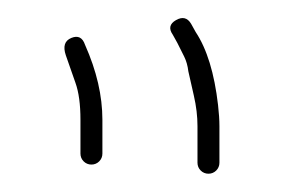

<svg xmlns="http://www.w3.org/2000/svg" viewBox="-20 -652 310 210"><path d="M208 -462C211.3 -462 214.2 -463.2 216.5 -465.5C218.8 -467.8 220 -470.7 220 -474V-514C220 -520.7 219.5 -528.3 218.5 -537C214.5 -571.9 206.3 -598.5 194 -617L189 -626C185 -632.7 179.5 -634 172.5 -630C165.5 -626 164.3 -620.7 169 -614L174 -605L181.5 -590C183.8 -585.3 185.3 -580 186 -574C187.3 -568 189.3 -559.2 192 -547.5C194.7 -535.8 196 -524.7 196 -514V-474C196 -470.7 197.2 -467.8 199.5 -465.5C201.8 -463.2 204.7 -462 208 -462ZM80 -472C83.3 -472 86.2 -473.2 88.5 -475.5C90.8 -477.8 92 -480.7 92 -484V-521C92 -547.2 85.7 -574.5 73 -603C70.3 -611 65.3 -613.5 58 -610.5C50.7 -607.5 48.7 -601.2 52 -591.5C55.3 -581.8 58.8 -571.8 62.5 -561.5C66.2 -551.2 68 -537.7 68 -521V-484C68 -480.7 69.2 -477.8 71.5 -475.5C73.8 -473.2 76.7 -472 80 -472Z"/></svg>

Font: Proton
Style: SeBd
Weight: 500
Version: Version 1.017